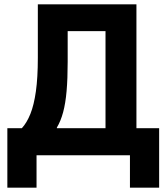

<svg xmlns="http://www.w3.org/2000/svg" viewBox="-20 -718 778 888"><path d="M14 150V-125H81Q104 -150 120.5 -191Q137 -232 146 -295.5Q155 -359 155 -451V-698H611V-125H716V150H581V0H149V150ZM243 -125H468V-574H293V-432Q293 -354 288 -297Q283 -240 272 -199Q261 -158 243 -128Z"/></svg>

Font: IBM Plex Sans Condensed
Style: Bold
Weight: 700
Width: 3
Designer: Mike Abbink, Paul van der Laan, Pieter van Rosmalen
Foundry: Bold Monday
Version: Version 3.201